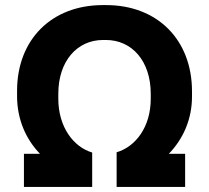

<svg xmlns="http://www.w3.org/2000/svg" viewBox="-20 -734 821 754"><path d="M209 -366C209 -493 282 -577 385 -577H396C499 -577 572 -493 572 -366V-346C572 -236 513 -158 438 -136V0H707V-130H643C699 -188 734 -265 734 -355V-375C734 -579 597 -714 397 -714H384C183 -714 47 -579 47 -377V-357C47 -266 81 -188 137 -130H74V0H342V-135C268 -157 209 -236 209 -346Z"/></svg>

Font: Fixel Text Bold
Style: Bold
Weight: 700
Width: 4
Designer: AlfaBravo + MacPaw
Foundry: Kyrylo Tkachov, Marchela Mozhyna, Serhii Makarenko, Maria Weinstein, Zakhar Kryvoshyya
Version: Version 1.211